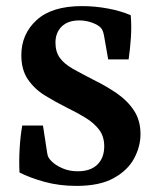

<svg xmlns="http://www.w3.org/2000/svg" viewBox="-20 -601 516 630"><path d="M441 -161Q441 -120 420 -81Q399 -42 353 -16.5Q307 9 231 9Q174 9 125.5 -4.5Q77 -18 44 -35Q42 -73 44.5 -114.5Q47 -156 53 -189H121L135 -98Q136 -90 139.5 -84Q143 -78 150 -71Q162 -59 184.5 -49Q207 -39 235 -39Q277 -39 299.5 -61Q322 -83 322 -121Q322 -153 305.5 -175Q289 -197 261.5 -214Q234 -231 199 -248Q161 -267 127 -288Q93 -309 71.5 -340.5Q50 -372 50 -420Q50 -489 100 -535Q150 -581 249 -581Q292 -581 334.5 -573Q377 -565 409 -551Q412 -515 409.5 -477.5Q407 -440 402 -406H335L321 -486Q319 -496 315.5 -503Q312 -510 305 -515Q294 -523 276.5 -528.5Q259 -534 240 -534Q203 -534 182.5 -514Q162 -494 162 -461Q162 -431 176.5 -411Q191 -391 219.5 -375Q248 -359 287 -339Q328 -319 363 -295Q398 -271 419.5 -238.5Q441 -206 441 -161Z"/></svg>

Font: Yrsa SemiBold
Style: Regular
Weight: 600
Version: Version 2.004